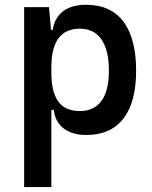

<svg xmlns="http://www.w3.org/2000/svg" viewBox="-20 -547 626 792"><path d="M79.6 224.6V-517.6H182.1L191.9 -408.2V224.6ZM335.9 9.8Q277.8 9.8 242.7 -17.1Q207.5 -43.9 201.7 -93.8H156.7L191.9 -246.1Q191.9 -167.5 220.5 -128.2Q249 -88.9 309.1 -88.9Q368.2 -88.9 398.7 -130.9Q429.2 -172.9 429.2 -255.4Q429.2 -340.3 398.4 -384.5Q367.7 -428.7 309.1 -428.7Q251 -428.7 221.4 -389.2Q191.9 -349.6 191.9 -271L158.2 -423.8H197.3Q205.1 -473.6 240.2 -500.5Q275.4 -527.3 335.9 -527.3Q436.5 -527.3 489 -457.8Q541.5 -388.2 541.5 -255.4Q541.5 -125.5 489 -57.9Q436.5 9.8 335.9 9.8Z"/></svg>

Font: Cascadia Code Medium
Style: Regular
Weight: 500
Monospace: yes
Designer: Aaron Bell
Foundry: Saja Typeworks
Version: Version 2407.024